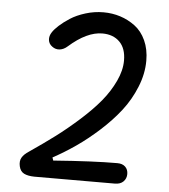

<svg xmlns="http://www.w3.org/2000/svg" viewBox="-52 -786 725 825"><g transform="rotate(5 310.0 -374.0)"><path d="M361.5 -739Q399.5 -739 434 -728Q468.5 -717 498 -695Q527.5 -673 545 -635Q562.5 -597 562.5 -547.5Q562.5 -491 539.2 -433.8Q516 -376.5 479.2 -329.2Q442.5 -282 392.8 -237Q343 -192 295.2 -159Q247.5 -126 197 -98.5L201.5 -85.5Q373.5 -98.5 477 -98.5Q499 -98.5 511.2 -86.8Q523.5 -75 523.5 -55.5Q523.5 -36 510.5 -23Q497.5 -10 474 -10Q235 -10 126 -9.5Q98.5 -10 82 -18.2Q65.5 -26.5 60.5 -48.5Q55.5 -71 64.5 -86.2Q73.5 -101.5 94 -114.5Q154 -155.5 202.8 -192Q251.5 -228.5 302.8 -274.5Q354 -320.5 388.5 -362.2Q423 -404 445 -450.8Q467 -497.5 467 -540Q467 -592.5 439.2 -620.2Q411.5 -648 364.5 -648Q298 -648 221 -580Q205 -565.5 187.2 -563.5Q169.5 -561.5 155 -572.5Q140 -583 138 -600.2Q136 -617.5 147.5 -634.5Q156 -647.5 174 -664Q192 -680.5 219 -698Q246 -715.5 284 -727.2Q322 -739 361.5 -739Z"/></g></svg>

Font: Monaspace Radon
Style: Regular
Weight: 400
Designer: Riley Cran & the Lettermatic Team
Foundry: Lettermatic
Version: Version 1.000 (Monaspace Radon)